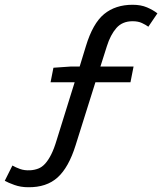

<svg xmlns="http://www.w3.org/2000/svg" viewBox="-51 -688 680 805"><path d="M67 97Q36 97 9.5 87.5Q-17 78 -31 70L1 6Q15 14 33 20.5Q51 27 75 26Q93 25 109 19Q125 13 138.5 -2Q152 -17 164 -41Q176 -65 187 -102L262 -343H161L173 -404L245 -409H283L309 -494Q338 -590 385.5 -629Q433 -668 505 -668Q540 -668 565.5 -657Q591 -646 609 -632L571 -576Q560 -584 544 -591.5Q528 -599 505 -599Q462 -599 437 -570.5Q412 -542 397 -494L370 -409H509L496 -343H349L266 -79Q237 14 190.5 56Q144 98 67 97Z"/></svg>

Font: Source Code Pro Medium
Style: Italic
Weight: 500
Italic angle: -11°
Monospace: yes
Designer: Paul D. Hunt, Teo Tuominen
Foundry: Adobe Systems Incorporated
Version: Version 1.050;PS 1.000;hotconv 16.6.51;makeotf.lib2.5.65220